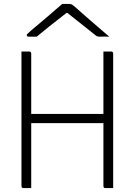

<svg xmlns="http://www.w3.org/2000/svg" viewBox="-20 -964 690 984"><path d="M560 0H521Q510 0 510 -11V-333H140V0H101Q90 0 90 -11V-700H129Q140 -700 140 -689V-380H510V-700H549Q560 -700 560 -689ZM299 -944H335Q343 -944 349 -940.5Q355 -937 371 -923Q379 -916 398.5 -898.5Q418 -881 443 -859.5Q468 -838 493.5 -816Q519 -794 540 -776Q528 -777 517.5 -776.5Q507 -776 495 -776Q484 -776 479 -777.5Q474 -779 466 -786Q451 -798 414 -827.5Q377 -857 325 -898H321Q269 -858 232.5 -828.5Q196 -799 168 -776H129Q117 -776 117 -783Q117 -787 121.5 -791.5Q126 -796 142 -810Q155 -821 176.5 -839Q198 -857 222 -877.5Q246 -898 266.5 -916Q287 -934 299 -944Z"/></svg>

Font: Recursive Sn Lnr St Lt
Style: Regular
Weight: 300
Version: Version 1.079;hotconv 1.0.112;makeotfexe 2.5.65598; ttfautoh